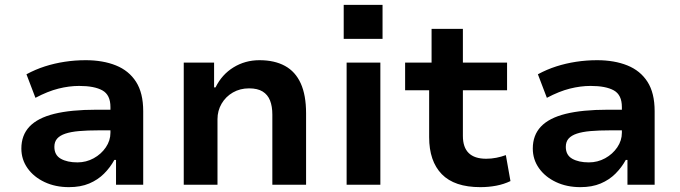

<svg xmlns="http://www.w3.org/2000/svg" viewBox="-20 -761 2800 791"><path d="M264 10Q208 10 163.5 -11Q119 -32 93.5 -68Q68 -104 68 -149Q68 -204 101.5 -239.5Q135 -275 203.5 -292Q272 -309 377 -309H454V-224H386Q340 -224 306 -221Q272 -218 249.5 -210.5Q227 -203 215.5 -190Q204 -177 204 -156Q204 -122 230.5 -107Q257 -92 299 -92Q335 -92 366 -109Q397 -126 416 -154Q435 -182 435 -214V-320Q435 -370 402 -388.5Q369 -407 306 -407Q265 -407 221 -396Q177 -385 126 -358L89 -455Q126 -475 165 -487.5Q204 -500 246.5 -506.5Q289 -513 333 -513Q404 -513 457.5 -491.5Q511 -470 540.5 -424Q570 -378 570 -303V0H458V-102H451Q434 -71 408.5 -45.5Q383 -20 347.5 -5Q312 10 264 10Z M737 0V-503H862V-401H868Q894 -454 942 -483.5Q990 -513 1049 -513Q1111 -513 1154 -489.5Q1197 -466 1219 -417.5Q1241 -369 1241 -294V0H1102V-289Q1102 -323 1092.5 -347Q1083 -371 1062 -384Q1041 -397 1006 -397Q969 -397 939.5 -380Q910 -363 893 -334Q876 -305 876 -270V0Z M1396 -601V-741H1556V-601ZM1408 0V-503H1547V0Z M1959 10Q1852 10 1800 -43.5Q1748 -97 1748 -196V-389H1649V-503H1758V-642H1887V-503H2069V-389H1887V-201Q1887 -154 1911 -130.5Q1935 -107 1983 -107Q2004 -107 2024.5 -111Q2045 -115 2064 -122L2083 -15Q2056 -2 2024.5 4Q1993 10 1959 10Z M2371 10Q2315 10 2270.5 -11Q2226 -32 2200.5 -68Q2175 -104 2175 -149Q2175 -204 2208.5 -239.5Q2242 -275 2310.5 -292Q2379 -309 2484 -309H2561V-224H2493Q2447 -224 2413 -221Q2379 -218 2356.5 -210.5Q2334 -203 2322.5 -190Q2311 -177 2311 -156Q2311 -122 2337.5 -107Q2364 -92 2406 -92Q2442 -92 2473 -109Q2504 -126 2523 -154Q2542 -182 2542 -214V-320Q2542 -370 2509 -388.5Q2476 -407 2413 -407Q2372 -407 2328 -396Q2284 -385 2233 -358L2196 -455Q2233 -475 2272 -487.5Q2311 -500 2353.5 -506.5Q2396 -513 2440 -513Q2511 -513 2564.5 -491.5Q2618 -470 2647.5 -424Q2677 -378 2677 -303V0H2565V-102H2558Q2541 -71 2515.5 -45.5Q2490 -20 2454.5 -5Q2419 10 2371 10Z"/></svg>

Font: Nunito Sans 6pt
Style: Bold
Weight: 700
Version: Version 3.101;gftools[0.9.27]